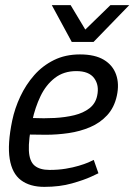

<svg xmlns="http://www.w3.org/2000/svg" viewBox="-20 -720 524 748"><path d="M345.2 -97 363.5 -45Q363.5 -45 335.8 -32Q308 -19 260.3 -5.5Q212.7 8 152.5 8L173.3 -58Q207.7 -58 236.2 -62.8Q264.7 -67.5 286.9 -74.2Q309.2 -80.8 324.2 -87.2Q339.3 -93.7 345.2 -97ZM27.5 -250H105.8Q90.5 -175.3 92.5 -133.5Q94.5 -91.7 114.8 -74.8Q135 -58 173.3 -58L152.5 8Q96.5 8 61.8 -18Q27 -44 17.8 -101Q8.5 -158 27.5 -250ZM291.5 -508Q349.8 -508 384.7 -487Q419.5 -466 432.3 -429.5Q445.2 -393 435.2 -347Q425.2 -301 397.5 -271Q369.8 -241 330.8 -224.5Q291.8 -208 247.4 -201.5Q203 -195 158.5 -195L81.5 -196L107.8 -260.2Q151 -258.2 192.8 -260.4Q234.7 -262.7 269.7 -271.2Q304.7 -279.8 328.5 -298.2Q352.3 -316.7 358.5 -347Q367.3 -387.8 346.9 -415.4Q326.5 -443 277.3 -443Q228.2 -443 193.6 -416.2Q159 -389.5 137.9 -345.5Q116.8 -301.5 105.8 -250H27.5Q37.5 -298 59.1 -344Q80.7 -390 113.2 -427Q145.7 -464 190.2 -486Q234.7 -508 291.5 -508ZM262.8 -556.7 410.2 -700H483.5L344.5 -556.7ZM341.2 -556.7H259.5L181.8 -700H255.2Z"/></svg>

Font: Epunda Slab Light
Style: Italic
Weight: 300
Italic angle: -12°
Designer: Simon Atzbach
Foundry: typofactur
Version: Version 1.102